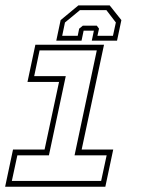

<svg xmlns="http://www.w3.org/2000/svg" viewBox="-20 -710 536 730"><path d="M-0.5 0 29.5 -141.5H149.5L204.5 -398.5H84.5L114.5 -540H375.5L290.5 -141.5H410.5L380.5 0ZM25 -22H364.5L385.5 -119.5H263.5L348 -518.5H130.5L110 -420.5H230L166 -119.5H46ZM397 -689.5 441.5 -633.5 425 -555.5H329L337 -593.5H298L290 -555.5H194L210.5 -633.5L278 -689.5ZM384.5 -671.5H284L227 -624.5L216.5 -574H275.5L281 -601L295 -612.5H348L356.5 -601L350.5 -574H409.5L420.5 -624.5Z"/></svg>

Font: Tourney ExtraLight
Style: Italic
Weight: 250
Italic angle: -12°
Version: Version 1.015